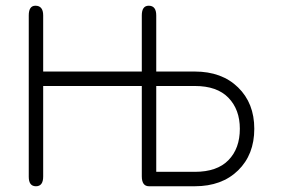

<svg xmlns="http://www.w3.org/2000/svg" viewBox="-20 -648 995 675"><path d="M529.3 -345.7V-43.9H665Q743.2 -43.9 783.2 -85Q823.2 -126 823.2 -195.3Q823.2 -262.7 783.2 -304.2Q743.2 -345.7 665 -345.7ZM529.3 -396.5H665Q759.8 -396.5 816.9 -340.8Q874 -285.2 874 -195.3Q874 -104.5 816.9 -48.8Q759.8 6.8 665 6.8H503.9Q478.5 6.8 478.5 -28.3V-345.7H131.8V-27.3Q131.8 6.8 106.4 6.8Q81.1 6.8 81.1 -26.4V-593.8Q81.1 -627.9 104.5 -627.9Q131.8 -627.9 131.8 -593.8V-396.5H478.5V-593.8Q478.5 -627.9 502.9 -627.9Q529.3 -627.9 529.3 -593.8Z"/></svg>

Font: Jura
Style: Book
Weight: 400
Version: Version 2.3